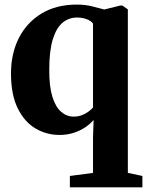

<svg xmlns="http://www.w3.org/2000/svg" viewBox="-20 -578 642 838"><path d="M285 239.5V190L386 176.5V23L388.5 -54.5Q374 -37 351.5 -22Q329 -7 300.8 2Q272.5 11 240 11Q183.5 11 135.2 -17.2Q87 -45.5 57.5 -105Q28 -164.5 28 -257.5Q28 -344 62.2 -411.8Q96.5 -479.5 161 -518.8Q225.5 -558 316 -558Q351.5 -558 383.5 -550Q415.5 -542 435 -536.5L505.5 -554H514L538 -537V176.5L601.5 190V239.5ZM301.5 -69Q321 -69 337.2 -75.2Q353.5 -81.5 366 -90.8Q378.5 -100 386 -109V-475Q379 -486 359.5 -493.8Q340 -501.5 316 -501.5Q280.5 -501.5 253.2 -479Q226 -456.5 210.5 -406.5Q195 -356.5 195 -274.5Q194.5 -201.5 208.5 -156.2Q222.5 -111 246.8 -90Q271 -69 301.5 -69Z"/></svg>

Font: Merriweather 48pt ExtraBold
Style: Regular
Weight: 800
Version: Version 2.100